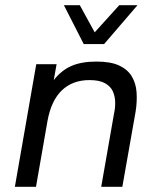

<svg xmlns="http://www.w3.org/2000/svg" viewBox="-20 -716 610 736"><path d="M37 0 119 -470H197L186 -409Q216 -447 254.5 -463.5Q293 -480 350 -480Q404 -480 436.5 -465Q469 -450 485 -423.5Q501 -397 503.5 -362.5Q506 -328 500 -289L449 0H368L417 -280Q422 -302 421.5 -324.5Q421 -347 412.5 -366Q404 -385 382.5 -397Q361 -409 323 -409Q258 -409 217 -369.5Q176 -330 162 -252L118 0ZM301 -547 225 -696H286L343 -592L437 -696H507L379 -547Z"/></svg>

Font: Gantari
Style: Italic
Weight: 400
Italic angle: -10°
Designer: Anugrah Pasau
Foundry: Lafontype
Version: Version 1.000; ttfautohint (v1.8.3)